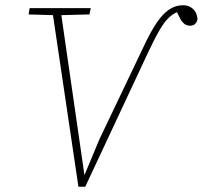

<svg xmlns="http://www.w3.org/2000/svg" viewBox="-20 -707 773 732"><path d="M279 5 178 -676H210L303 -32H299L359 -176L527 -528Q553 -584 576.5 -619Q600 -654 624.5 -670.5Q649 -687 678 -687Q693 -687 704.5 -681Q716 -675 723.5 -664Q731 -653 733 -635Q732 -625 725 -617Q718 -609 705 -609Q692 -609 683 -616Q674 -623 667 -636L649 -672L683 -665L658 -662Q640 -655 623.5 -639.5Q607 -624 589 -593.5Q571 -563 546 -510L305 5ZM89 -652 93 -676H326L321 -652L204 -649H191Z"/></svg>

Font: Source Serif 4 ExtraLight
Style: Italic
Weight: 250
Italic angle: -12°
Designer: Frank Grießhammer
Foundry: Adobe Systems Incorporated
Version: Version 4.004;hotconv 1.0.116;makeotfexe 2.5.65601